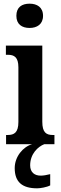

<svg xmlns="http://www.w3.org/2000/svg" viewBox="-20 -784 331 1044"><path d="M141 -632C181 -632 214 -652 214 -698C214 -745 181 -764 141 -764C99 -764 69 -745 69 -698C69 -652 99 -632 141 -632ZM13 0H155C105 14 60 68 60 130C60 206 101 240 182 240C199 240 235 234 253 224V163C233 168 216 171 201 171C169 171 144 154 144 115C144 52 187 13 221 0H276V-50H267C232 -50 210 -63 210 -122V-536H12V-486H24C57 -486 80 -473 80 -418V-121C80 -63 57 -50 22 -50H13Z"/></svg>

Font: Noto Serif Myanmar ExtraCondensed
Style: Bold
Weight: 700
Width: 2
Designer: Ben Mitchell and the Monotype Design Team
Foundry: Monotype Imaging Inc.
Version: Version 2.106